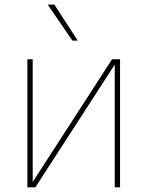

<svg xmlns="http://www.w3.org/2000/svg" viewBox="-20 -798 628 818"><path d="M119.3 -22.7 457.4 -545.5H491.5V0H468.8V-522.7L130.7 0H96.6V-545.5H119.3ZM311.1 -625H288.4L183.2 -778.4H211.6Z"/></svg>

Font: Inter UI Thin
Style: Regular
Weight: 100
Designer: Rasmus Andersson
Foundry: rsms
Version: 3.2;8d6f07862